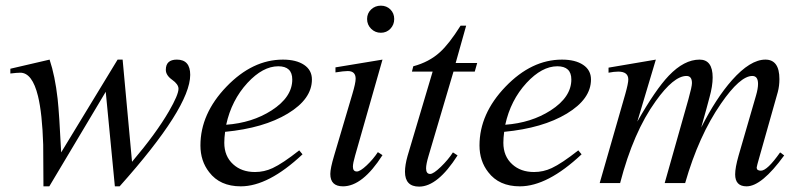

<svg xmlns="http://www.w3.org/2000/svg" viewBox="-20 -656 2874 688"><path d="M661.6 -387.7Q661.6 -271.5 408.7 11.7H391.6L358.9 -327.1Q258.3 -157.7 156.7 11.7H135.7Q135.3 -63 134.8 -137.7Q131.3 -249.5 116.2 -311.5Q95.7 -395.5 52.7 -395.5Q41.5 -395.5 17.1 -392.6V-409.7L157.7 -442.4Q177.2 -384.3 186.5 -301.8Q192.4 -248 199.2 -109.9L401.4 -442.4H419.4Q419.4 -440.9 453.1 -76.2Q539.6 -178.2 585.4 -257.3Q619.6 -316.4 619.6 -337.9Q619.6 -354 596.9 -370.1Q574.2 -386.2 574.2 -405.8Q574.2 -442.4 613.8 -442.4Q661.6 -442.4 661.6 -387.7Z M1097.7 -371.1Q1097.7 -301.3 1011.2 -249Q924.8 -196.8 786.6 -183.6Q783.7 -161.6 783.7 -144.5Q783.7 -96.2 815.4 -67.4Q845.7 -39.6 893.6 -39.6Q926.8 -39.6 957 -53.7Q992.7 -70.3 1052.2 -117.2L1064 -103Q941.9 11.7 842.8 11.7Q768.1 11.7 729.5 -39.1Q698.2 -79.1 698.2 -134.8Q698.2 -248.5 791.5 -345.5Q884.8 -442.4 993.7 -442.4Q1041.5 -442.4 1069.6 -423.6Q1097.7 -404.8 1097.7 -371.1ZM1027.3 -371.1Q1027.3 -418.5 977.1 -418.5Q921.9 -418.5 866.7 -358.9Q809.6 -296.9 790.5 -209Q883.8 -215.8 953.1 -260.3Q1027.3 -308.1 1027.3 -371.1Z M1392.6 -587.9Q1392.6 -567.4 1378.9 -553Q1365.2 -538.6 1344.7 -538.6Q1324.2 -538.6 1309.8 -553Q1295.4 -567.4 1295.4 -587.9Q1295.4 -608.4 1309.8 -622.1Q1324.2 -635.7 1344.7 -635.7Q1365.2 -635.7 1378.9 -622.1Q1392.6 -608.4 1392.6 -587.9ZM1350.6 -100.1Q1279.3 11.7 1209 11.7Q1163.6 11.7 1163.6 -32.7Q1163.6 -52.7 1177.2 -98.1L1242.7 -319.3Q1254.4 -358.4 1254.4 -374Q1254.4 -401.4 1226.1 -401.4Q1211.4 -401.4 1182.1 -396.5V-414.6L1350.6 -442.4L1252.4 -98.1Q1244.6 -71.3 1244.6 -58.6Q1244.6 -41.5 1258.8 -41.5Q1270.5 -41.5 1293.7 -63.2Q1316.9 -85 1334 -110.8Z M1689.9 -430.2 1681.2 -399.4H1605L1515.6 -97.2Q1506.8 -67.9 1506.8 -52.7Q1506.8 -32.7 1521.5 -32.7Q1533.2 -32.7 1559.6 -58.1Q1585.9 -83.5 1603 -109.9L1619.6 -99.1Q1548.3 12.7 1481.9 12.7Q1431.2 12.7 1431.2 -40.5Q1431.2 -64.5 1440.4 -97.2L1530.3 -399.4H1456.1L1460.9 -418.5Q1517.6 -433.6 1556.2 -468.8Q1588.9 -498 1630.4 -564H1650.4L1612.8 -430.2Z M2097.7 -371.1Q2097.7 -301.3 2011.2 -249Q1924.8 -196.8 1786.6 -183.6Q1783.7 -161.6 1783.7 -144.5Q1783.7 -96.2 1815.4 -67.4Q1845.7 -39.6 1893.6 -39.6Q1926.8 -39.6 1957 -53.7Q1992.7 -70.3 2052.2 -117.2L2064 -103Q1941.9 11.7 1842.8 11.7Q1768.1 11.7 1729.5 -39.1Q1698.2 -79.1 1698.2 -134.8Q1698.2 -248.5 1791.5 -345.5Q1884.8 -442.4 1993.7 -442.4Q2041.5 -442.4 2069.6 -423.6Q2097.7 -404.8 2097.7 -371.1ZM2027.3 -371.1Q2027.3 -418.5 1977.1 -418.5Q1921.9 -418.5 1866.7 -358.9Q1809.6 -296.9 1790.5 -209Q1883.8 -215.8 1953.1 -260.3Q2027.3 -308.1 2027.3 -371.1Z M2790 -99.1Q2709.5 11.7 2655.3 11.7Q2614.3 11.7 2614.3 -31.2Q2614.3 -55.2 2626.5 -98.1L2689 -313.5Q2696.3 -338.4 2696.3 -355.5Q2696.3 -383.8 2675.8 -383.8Q2631.8 -383.8 2563.5 -284.7Q2483.9 -169.9 2435.1 0H2361.8L2446.8 -300.3Q2459.5 -345.7 2459.5 -358.4Q2459.5 -383.8 2439.9 -383.8Q2394 -383.8 2329.6 -293.5Q2249.5 -182.6 2202.1 0H2128.9L2220.7 -319.3Q2231.4 -357.4 2231.4 -371.1Q2231.4 -399.4 2195.3 -399.4Q2180.7 -399.4 2160.6 -395.5V-413.6L2330.1 -442.4L2263.7 -220.2Q2328.6 -334.5 2376.5 -384.8Q2431.6 -442.4 2486.8 -442.4Q2533.7 -442.4 2533.7 -378.4Q2533.7 -347.7 2522.5 -307.6Q2514.2 -275.4 2492.7 -199.2Q2545.9 -304.2 2603 -368.7Q2668.5 -442.4 2722.7 -442.4Q2772.9 -442.4 2772.9 -372.6Q2772.9 -348.1 2767.1 -326.2L2702.6 -98.1Q2691.4 -59.1 2691.4 -55.7Q2691.4 -44.4 2706.5 -44.4Q2729.5 -44.4 2775.4 -109.9Z"/></svg>

Font: Dai Banna SIL Light
Style: Oblique
Weight: 400
Italic angle: -11°
Designer: Victor Gaultney
Foundry: SIL International
Version: Version 2.000